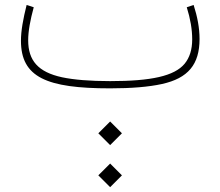

<svg xmlns="http://www.w3.org/2000/svg" viewBox="-20 -358 893 778"><path d="M426.3 230 474.1 182.1 426.3 134.3 378.4 182.1ZM426.3 400.4 474.1 352.5 426.3 304.7 378.4 352.5ZM736.8 -328.6C751.5 -281.7 758.8 -238.3 758.8 -198.7C758.8 -157.2 748.5 -124.5 728 -99.6C686.5 -49.8 592.8 -29.3 426.3 -29.3C344.7 -29.3 279.8 -34.7 231.4 -44.9C134.3 -65.9 94.2 -112.8 94.2 -194.8C94.2 -231.9 102.5 -276.4 116.7 -328.6L87.9 -337.9C73.7 -281.2 64.9 -233.4 64.9 -192.9C64.9 -44.9 168.5 0 426.3 0C513.2 0 583 -5.9 636.2 -17.6C742.2 -41 788.6 -96.7 788.6 -200.2C788.6 -244.6 779.8 -290.5 764.6 -337.9Z"/></svg>

Font: Estedad Thin
Style: Regular
Weight: 100
Designer: Amin Abedi
Version: Version 7.3